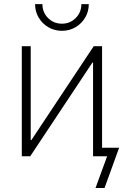

<svg xmlns="http://www.w3.org/2000/svg" viewBox="-20 -770 610 946"><path d="M482.9 0H438.5V-461.4H435.1L128.9 0H87.4V-542.5H131.3V-80.1H134.8L441.9 -542.5H482.9ZM285.2 -618.2Q248 -618.2 218 -636Q188 -653.8 170.4 -683.6Q152.8 -713.4 152.8 -749.5H189Q189 -709 216.8 -681.2Q244.6 -653.3 285.2 -653.3Q325.2 -653.3 353 -681.2Q380.9 -709 380.9 -749.5H417.5Q417.5 -713.4 399.9 -683.6Q382.3 -653.8 352.3 -636Q322.3 -618.2 285.2 -618.2ZM450.7 156.2 507.8 0H456.1V-42H566.9L495.1 156.2Z"/></svg>

Font: Inter 16pt ExtraLight
Style: Regular
Weight: 250
Version: Version 4.001;git-66647c0bb